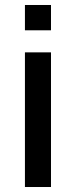

<svg xmlns="http://www.w3.org/2000/svg" viewBox="-20 -750 304 770"><path d="M184.5 -628.5V-730H80V-628.5ZM184.5 0V-540H80V0Z"/></svg>

Font: Vela Sans SemBd
Style: Regular
Weight: 600
Designer: Principal design: Mikhail Sharanda - project Manrope.
Design modification: Ravid Balaliev
Foundry: Mikhail Sharanda
Version: Version 1.001